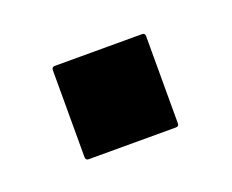

<svg xmlns="http://www.w3.org/2000/svg" viewBox="-40 -178 283 234"><g transform="rotate(-20 101.5 -60.5)"><path d="M44 0Q40 0 40 -4V-117Q40 -121 44 -121H157Q161 -121 161 -117V-4Q161 0 157 0Z"/></g></svg>

Font: AL Dynamic
Style: Regular
Weight: 400
Version: Version 1.000; ttfautohint (v1.8.2) -l 8 -r 50 -G 200 -x 14 